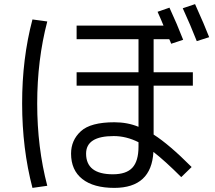

<svg xmlns="http://www.w3.org/2000/svg" viewBox="-20 -852 1040 930"><path d="M743.2 -794.9 800.8 -814.9Q837.9 -734.9 867.2 -659.2L809.1 -640.1Q808.1 -643.1 804.9 -651.1Q801.8 -659.2 799.8 -662.1H724.1V-502H914.1V-437H724.1V-200.2Q799.3 -152.3 908.2 -43L857.9 5.9Q778.8 -73.2 723.1 -116.2Q713.4 57.6 534.2 58.1Q433.1 58.1 378.7 15.1Q324.2 -27.8 324.2 -107.9Q324.2 -172.9 371.6 -216.3Q418.9 -259.8 534.2 -259.8Q597.2 -259.8 650.9 -237.8V-437H351.1V-502H650.9V-662.1H351.1V-728H772Q771 -731 760 -756.8Q749 -782.7 743.2 -794.9ZM865.2 -812 924.8 -832Q971.7 -728 993.2 -671.9L933.1 -652.8Q903.3 -729 865.2 -812ZM209 -748Q160.2 -562 160.2 -350.1Q160.2 -138.2 209 47.9L137.2 58.1Q87.4 -131.8 87.2 -349.9Q86.9 -567.9 137.2 -757.8ZM650.9 -163.1Q591.8 -192.9 530.8 -192.9Q397 -192.9 397 -107.9Q397 -7.8 526.9 -7.8Q591.8 -7.8 621.3 -39.8Q650.9 -71.8 650.9 -142.1Z"/></svg>

Font: WebKoruri
Style: Regular
Weight: 400
Foundry: lindwurm / mohemohe
Version: Version 1.00